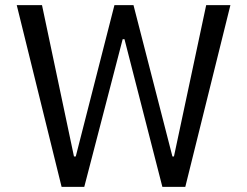

<svg xmlns="http://www.w3.org/2000/svg" viewBox="-20 -725 959 745"><path d="M219 0 45 -705H143L267 -118H274L424 -705H498L649 -118H655L780 -705H874L699 0H610L463 -573H456L307 0Z"/></svg>

Font: Nunito Sans 7pt Condensed Medium
Style: Regular
Weight: 500
Width: 3
Designer: Vernon Adams
Foundry: Vernon Adams
Version: Version 3.101;gftools[0.9.27]